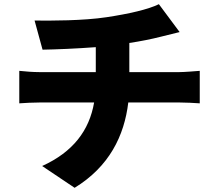

<svg xmlns="http://www.w3.org/2000/svg" viewBox="-20 -829 1040 916"><path d="M72 -491V-336C99 -338 138 -340 168 -340H429C406 -207 329 -104 181 -37L336 67C501 -34 573 -181 592 -340H839C868 -340 903 -338 933 -336V-491C910 -489 857 -485 836 -485H597V-624C650 -632 701 -642 748 -654C766 -658 796 -666 837 -676L738 -809C687 -784 595 -763 489 -747C378 -730 222 -730 145 -731L183 -592C246 -593 344 -597 437 -604V-485H167C135 -485 102 -488 72 -491Z"/></svg>

Font: Noto Sans CJK TC Black
Style: Regular
Weight: 900
Designer: Ryoko NISHIZUKA 西塚涼子 (kana, bopomofo & ideographs); Paul D. Hunt (Latin, Greek & Cyrillic); Sandoll Communications 산돌커뮤니
Foundry: Adobe
Version: Version 2.004;hotconv 1.0.118;makeotfexe 2.5.65603